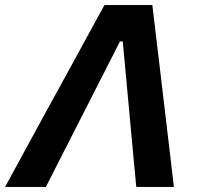

<svg xmlns="http://www.w3.org/2000/svg" viewBox="-49 -733 779 753"><path d="M-29 0Q2.5 -58 37.2 -121.5Q72 -185 103 -242.5L237 -487Q272.5 -552.5 301.8 -605.8Q331 -659 360.5 -713H548.5Q555 -659 561.2 -606.2Q567.5 -553.5 575.5 -486.5L604.5 -241.5Q611.5 -182 619 -119.2Q626.5 -56.5 633 0H485.5Q478.5 -74 471.2 -151.2Q464 -228.5 457.5 -300L432.5 -570.5H421.5L284 -300.5Q248 -230 207.5 -150.5Q167 -71 131 0Z"/></svg>

Font: Commissioner SemiBold
Style: Italic
Weight: 600
Italic angle: -12°
Designer: Kostas Bartsokas
Foundry: Kostas Bartsokas
Version: Version 1.000; ttfautohint (v1.8.3)